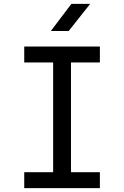

<svg xmlns="http://www.w3.org/2000/svg" viewBox="-20 -970 640 990"><path d="M105 0V-82H254V-648H105V-730H495V-648H346V-82H495V0ZM242 -810 348 -950H445L334 -810Z"/></svg>

Font: JetBrains Mono Zero
Style: Regular-Zero
Weight: 400
Designer: Philipp Nurullin, Konstantin Bulenkov
Foundry: JetBrains
Version: Version 2.211